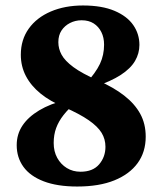

<svg xmlns="http://www.w3.org/2000/svg" viewBox="-20 -666 591 701"><path d="M262 15Q189 15 139.5 -4Q90 -23 65.5 -57Q41 -91 41 -136Q41 -176 62 -207.5Q83 -239 123 -263Q163 -287 222 -302L226 -315L259 -294Q230 -269 212 -246Q194 -223 185 -198.5Q176 -174 176 -144Q176 -113 189 -89.5Q202 -66 224 -52.5Q246 -39 274 -39Q319 -39 342 -66Q365 -93 365 -130Q365 -158 351 -181Q337 -204 304 -227Q271 -250 214 -275Q163 -296 128 -324.5Q93 -353 74.5 -388.5Q56 -424 56 -466Q56 -521 85 -561.5Q114 -602 165.5 -624Q217 -646 283 -646Q352 -646 398 -626.5Q444 -607 466.5 -574.5Q489 -542 489 -502Q489 -471 473 -443.5Q457 -416 421 -392.5Q385 -369 325 -349L320 -336L292 -359Q330 -401 345 -433Q360 -465 360 -503Q360 -529 350 -549Q340 -569 322 -580.5Q304 -592 278 -592Q255 -592 235.5 -582Q216 -572 204.5 -554.5Q193 -537 193 -512Q193 -488 205 -466Q217 -444 248 -421Q279 -398 338 -372Q395 -347 433.5 -317Q472 -287 492 -250.5Q512 -214 512 -167Q512 -111 482.5 -70.5Q453 -30 397.5 -7.5Q342 15 262 15Z"/></svg>

Font: Source Serif 4 18pt
Style: Bold
Weight: 700
Designer: Frank Grießhammer
Foundry: Adobe Systems Incorporated
Version: Version 4.004;hotconv 1.0.116;makeotfexe 2.5.65601